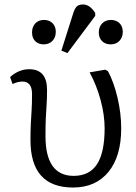

<svg xmlns="http://www.w3.org/2000/svg" viewBox="-20 -823 609 857"><path d="M306 14Q116 14 116 -198Q116 -239 117.5 -269Q119 -299 121 -330Q123 -361 123 -403Q123 -459 80 -459Q60 -459 36 -448L25 -479Q64 -514 110 -514Q190 -514 190 -422Q190 -383 188 -355Q186 -327 184.5 -296Q183 -265 183 -216Q183 -38 309 -38Q379 -38 413 -90Q447 -142 447 -250Q447 -310 429 -376.5Q411 -443 380 -500L450 -512L462 -505Q488 -457 504.5 -387Q521 -317 521 -250Q521 -125 464 -55.5Q407 14 306 14ZM281 -586 254 -597 305 -758Q312 -782 321 -792.5Q330 -803 351 -803Q381 -803 405 -765V-752ZM175 -625Q151 -625 137 -639.5Q123 -654 123 -678Q123 -703 137.5 -718.5Q152 -734 176 -734Q200 -734 214.5 -719.5Q229 -705 229 -681Q229 -656 214 -640.5Q199 -625 175 -625ZM474 -625Q450 -625 435.5 -639.5Q421 -654 421 -678Q421 -703 436 -718.5Q451 -734 475 -734Q499 -734 513.5 -719.5Q528 -705 528 -681Q528 -656 513 -640.5Q498 -625 474 -625Z"/></svg>

Font: Literata 12pt Light
Style: Regular
Weight: 300
Designer: Latin by Veronika Burian and Jose Scaglione. Greek by Irene Vlachou. Cyrillic by Vera Evstafieva.
Foundry: TypeTogether
Version: Version 3.002